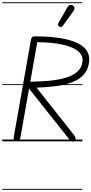

<svg xmlns="http://www.w3.org/2000/svg" viewBox="-25 -1250 809 1698"><path d="M121.5 0Q106 0 100 -11.2Q94 -22.5 97 -39.5L248 -895Q251 -912 258 -920.2Q265 -928.5 285.5 -928.5Q443.5 -928.5 554 -904.2Q664.5 -880 718.8 -829.2Q773 -778.5 762.5 -699Q754 -633 715.8 -590.5Q677.5 -548 615.5 -523.8Q553.5 -499.5 472.8 -488.8Q392 -478 298 -475L627.5 -58.5Q641.5 -41 643.8 -27.2Q646 -13.5 639.2 -5.5Q632.5 2.5 619.5 2.5Q613 2.5 604.2 -2.5Q595.5 -7.5 584.5 -21.5L232 -466L156.5 -39.5Q154 -23 148 -11.5Q142 0 121.5 0ZM243 -527.5Q332 -528.5 412.2 -536Q492.5 -543.5 555.8 -562.5Q619 -581.5 658.2 -615.8Q697.5 -650 704.5 -704Q711.5 -757 668.2 -795Q625 -833 533.8 -854.2Q442.5 -875.5 304.5 -877ZM121.5 0Q106 0 100 -11.2Q94 -22.5 97 -39.5L248 -895Q251 -912 258 -920.2Q265 -928.5 285.5 -928.5Q443.5 -928.5 554 -904.2Q664.5 -880 718.8 -829.2Q773 -778.5 762.5 -699Q754 -633 715.8 -590.5Q677.5 -548 615.5 -523.8Q553.5 -499.5 472.8 -488.8Q392 -478 298 -475L627.5 -58.5Q641.5 -41 643.8 -27.2Q646 -13.5 639.2 -5.5Q632.5 2.5 619.5 2.5Q613 2.5 604.2 -2.5Q595.5 -7.5 584.5 -21.5L232 -466L156.5 -39.5Q154 -23 148 -11.5Q142 0 121.5 0ZM243 -527.5Q332 -528.5 412.2 -536Q492.5 -543.5 555.8 -562.5Q619 -581.5 658.2 -615.8Q697.5 -650 704.5 -704Q711.5 -757 668.2 -795Q625 -833 533.8 -854.2Q442.5 -875.5 304.5 -877ZM500.5 -1015Q492.5 -1020 488.5 -1027.5Q484.5 -1035 493.5 -1050.5L570.5 -1184.5Q583 -1206 598.2 -1206.8Q613.5 -1207.5 622.5 -1200Q634 -1189.5 633.5 -1176.8Q633 -1164 624.5 -1152L532 -1024Q523 -1011.5 515.2 -1011.2Q507.5 -1011 500.5 -1015ZM-5 420.5H704V428.5H-5ZM-5 -16H704V0H-5ZM-5 -505.5H704V-497.5H-5ZM-5 -1230H704V-1222H-5Z"/></svg>

Font: Edu VIC WA NT Pre Guide
Style: Regular
Weight: 400
Designer: Tina and Corey Anderson, Eben Sorkin, Mirko Velimirovic
Foundry: Google for Education
Version: Version 1.000